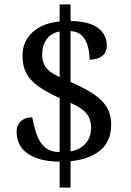

<svg xmlns="http://www.w3.org/2000/svg" viewBox="-20 -780 599 879"><path d="M253 -40Q206 -40 169.5 -49.5Q133 -59 107.5 -76.5Q82 -94 69 -119.5Q56 -145 56 -176Q56 -196 64.5 -211Q73 -226 89 -234.5Q105 -243 128 -243Q135 -202 147.5 -165.5Q160 -129 185 -106.5Q210 -84 253 -84V-331Q191 -359 153.5 -386.5Q116 -414 99.5 -447Q83 -480 83 -524Q83 -569 104 -602.5Q125 -636 163 -656.5Q201 -677 253 -682V-760H303V-684Q363 -683 399.5 -668Q436 -653 452.5 -628Q469 -603 469 -572Q469 -540 447.5 -523.5Q426 -507 390 -507Q390 -536 383 -565Q376 -594 357.5 -614.5Q339 -635 303 -638V-405Q348 -385 382.5 -365.5Q417 -346 441 -323.5Q465 -301 477 -273.5Q489 -246 489 -210Q489 -135 440.5 -93Q392 -51 303 -42V79H253ZM303 -87Q348 -95 372.5 -123.5Q397 -152 397 -195Q397 -235 376 -260.5Q355 -286 303 -309ZM253 -636Q213 -628 193 -599.5Q173 -571 173 -532Q173 -504 182 -485Q191 -466 209 -452.5Q227 -439 253 -427Z"/></svg>

Font: Noto Serif Armenian
Style: Regular
Weight: 400
Designer: Monotype Design Team
Foundry: Monotype Imaging Inc.
Version: Version 2.007